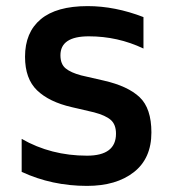

<svg xmlns="http://www.w3.org/2000/svg" viewBox="-20 -592 567 629"><path d="M265 17Q150 17 51 -29V-137Q147 -82 265 -82Q360 -82 360 -154Q360 -184 343 -199Q326 -214 288 -224L215 -241Q141 -258 101.5 -296Q62 -334 62 -406Q62 -486 113.5 -529Q165 -572 267 -572Q357 -572 450 -536V-433Q366 -473 271 -473Q178 -473 178 -411Q178 -382 195 -368Q212 -354 246 -345L320 -328Q399 -310 437.5 -273.5Q476 -237 476 -158Q476 -73 418.5 -28Q361 17 265 17Z"/></svg>

Font: Biryani DemiBold
Style: Regular
Weight: 600
Designer: Dan Reynolds and Mathieu Réguer
Foundry: Dan Reynolds and Mathieu Réguer
Version: Version 1.003;PS 001.003;hotconv 1.0.70;makeotf.lib2.5.58329